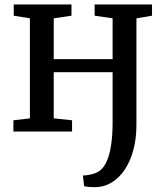

<svg xmlns="http://www.w3.org/2000/svg" viewBox="-20 -574 722 838"><path d="M392.5 243Q380.5 243 367.2 241.8Q354 240.5 347 238.5L342 192Q352 192 368.2 189.2Q384.5 186.5 397.5 181Q425 170 441 139.8Q457 109.5 464.2 63.8Q471.5 18 471.5 -39V-259H214.5V-57.5L294.5 -49V0H38.5V-49L110.5 -57.5V-494L40 -505.5V-554.5H292V-505.5L214.5 -494V-316H471.5V-494L393 -505.5V-554.5H643.5V-505.5L575.5 -494V-28.5Q575.5 30.5 562.2 80Q549 129.5 524.8 166Q500.5 202.5 466.8 222.8Q433 243 392.5 243Z"/></svg>

Font: Merriweather 20pt
Style: Regular
Weight: 400
Version: Version 2.100